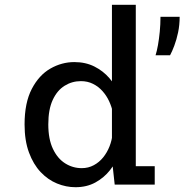

<svg xmlns="http://www.w3.org/2000/svg" viewBox="-20 -770 770 801"><path d="M295 11Q255.5 11 217.8 -4.5Q180 -20 149.5 -52.2Q119 -84.5 100.8 -134Q82.5 -183.5 82.5 -251Q82.5 -341 112.5 -398.8Q142.5 -456.5 190 -483.8Q237.5 -511 290 -511Q337 -511 373.8 -492.5Q410.5 -474 436.2 -444.2Q462 -414.5 475.2 -380Q488.5 -345.5 488.5 -313.5L451 -300Q446 -324.5 435.2 -347.8Q424.5 -371 407.5 -390Q390.5 -409 368 -420.2Q345.5 -431.5 317.5 -431.5Q280.5 -431.5 249.5 -412.2Q218.5 -393 200 -353.2Q181.5 -313.5 181.5 -251Q181.5 -189.5 200.8 -149Q220 -108.5 251.8 -88.5Q283.5 -68.5 321 -68.5Q348.5 -68.5 371.2 -80.8Q394 -93 410.5 -113.5Q427 -134 437 -159.5Q447 -185 449.5 -212L490 -198.5Q490 -165.5 477 -128.8Q464 -92 439 -60.2Q414 -28.5 378 -8.8Q342 11 295 11ZM546.5 -750V-32L502 -76.5H625.5V0H458.5L447 -105V-750ZM629 -539.5Q634.5 -556.5 639 -581.8Q643.5 -607 646.5 -637.5Q649.5 -668 649.5 -700H729.5Q729.5 -665.5 723 -634.8Q716.5 -604 707.2 -579.5Q698 -555 689.5 -539.5Z"/></svg>

Font: Trispace Thin
Style: Regular
Weight: 400
Version: Version 1.210